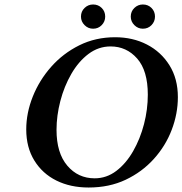

<svg xmlns="http://www.w3.org/2000/svg" viewBox="-20 -824 813 856"><path d="M375 12Q294 12 231.5 -19Q169 -50 133 -108.5Q97 -167 97 -247Q97 -320 126 -393Q155 -466 208 -526Q261 -586 333.5 -622Q406 -658 493 -658Q572 -658 635 -625.5Q698 -593 735.5 -533Q773 -473 773 -391Q773 -317 745.5 -245Q718 -173 665.5 -115Q613 -57 540 -22.5Q467 12 375 12ZM473 -617Q419 -617 374.5 -583.5Q330 -550 298 -494.5Q266 -439 249 -373.5Q232 -308 232 -245Q232 -142 280 -85.5Q328 -29 402 -29Q455 -29 498.5 -62Q542 -95 573.5 -150Q605 -205 622 -270.5Q639 -336 639 -402Q639 -509 591.5 -563Q544 -617 473 -617ZM341 -750Q341 -773 357 -788.5Q373 -804 395 -804Q418 -804 433.5 -788.5Q449 -773 449 -750Q449 -728 433.5 -712Q418 -696 395 -696Q373 -696 357 -712Q341 -728 341 -750ZM563 -750Q563 -773 579 -788.5Q595 -804 617 -804Q640 -804 655.5 -788.5Q671 -773 671 -750Q671 -728 655.5 -712Q640 -696 617 -696Q595 -696 579 -712Q563 -728 563 -750Z"/></svg>

Font: Libertinus Serif Semibold Italic
Style: Regular
Weight: 600
Italic angle: -11.5°
Designer: Philipp H. Poll, Khaled Hosny
Foundry: Caleb Maclennan
Version: Version 7.051;RELEASE